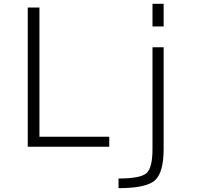

<svg xmlns="http://www.w3.org/2000/svg" viewBox="-20 -771 1040 1010"><path d="M187.5 -731.4V-51.8H554.7V1H126V-731.4ZM782.2 -522.5H840.8V12.7Q840.8 136.7 794.9 177.7Q749 218.8 603.5 218.8V168Q719.7 168 751 139.6Q782.2 111.3 782.2 12.7ZM782.2 -631.8V-751H840.8V-631.8Z"/></svg>

Font: GenEi Gothic M Light
Style: Regular
Weight: 300
Designer: o_tamon (Modified); [Source Han Sans]
Ryoko NISHIZUKA  (kana & ideographs); Paul D. Hunt (Latin, Greek & Cyrillic); Wenl
Version: Version 1.1a;Original Version 1.004